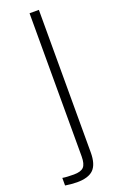

<svg xmlns="http://www.w3.org/2000/svg" viewBox="-215 -639 532 880"><g transform="rotate(-20 51.0 -199.0)"><path d="M-2 202.5Q-14.5 202.5 -31 201Q-47.5 199.5 -59 197.5V160.5Q-48 162.5 -33.5 163.2Q-19 164 -3.5 164Q30.5 164 44.2 149.8Q58 135.5 58 98V-600H103.5V95.5Q103.5 152.5 79 177.5Q54.5 202.5 -2 202.5Z"/></g></svg>

Font: Big Shoulders Stencil Display Light
Style: Regular
Weight: 300
Designer: Patric King
Foundry: XO Type Co
Version: Version 1.000